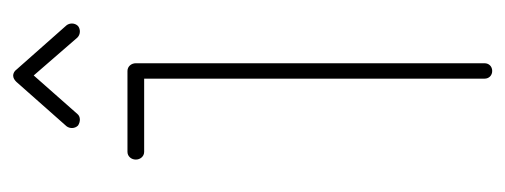

<svg xmlns="http://www.w3.org/2000/svg" viewBox="-264 -524 786 299"><g transform="rotate(-90 129.5 -375.0)"><path d="M168 -570H42C35 -570 30 -564 30 -557C30 -550 35 -544 42 -544H156V-14C156 -7 161 -2 168 -2C175 -2 180 -7 180 -14V-557C180 -564 175 -570 168 -570ZM151 -743 82 -665C78 -660 78 -652 83 -647C89 -643 97 -643 101 -648L161 -716L220 -648C225 -643 233 -643 238 -647C243 -652 243 -660 239 -665L170 -743C168 -746 164 -748 161 -748C157 -748 154 -746 151 -743Z"/></g></svg>

Font: LS
Style: LightAlt
Weight: 250
Designer: BSozoo
Foundry: BSozoo
Version: Version 001.000